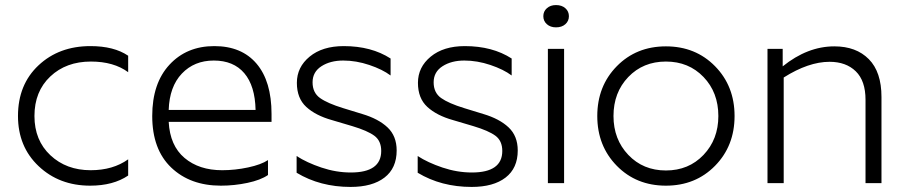

<svg xmlns="http://www.w3.org/2000/svg" viewBox="-20 -723 3575 758"><path d="M486 -503V-438Q429 -480 339 -480Q241 -480 178.5 -421Q116 -362 116 -265Q116 -169 179 -110Q242 -51 338 -51Q426 -51 486 -94V-30Q427 10 336 10Q214 10 132.5 -67Q51 -144 51 -265Q51 -389 132 -465Q213 -541 337 -541Q430 -541 486 -503Z M1038 -32Q1009 -12 957 -1Q905 10 852 10Q731 10 656 -61.5Q581 -133 581 -265Q581 -394 649 -467.5Q717 -541 826 -541Q934 -541 993 -471.5Q1052 -402 1052 -273V-242H646Q651 -148 708.5 -99.5Q766 -51 857 -51Q908 -51 959.5 -62Q1011 -73 1038 -91ZM824 -484Q747 -484 698 -432.5Q649 -381 646 -289H989Q987 -384 944.5 -434Q902 -484 824 -484Z M1410 -273Q1474 -254 1510 -220Q1546 -186 1546 -129Q1546 -59 1498 -22Q1450 15 1364 15Q1244 15 1151 -41V-107Q1191 -81 1249 -61.5Q1307 -42 1365 -42Q1485 -42 1485 -127Q1485 -167 1458 -187Q1431 -207 1371 -225L1290 -249Q1226 -267 1189 -301Q1152 -335 1152 -396Q1152 -458 1202.5 -499.5Q1253 -541 1337 -541Q1446 -541 1522 -492V-425Q1490 -449 1438 -466.5Q1386 -484 1335 -484Q1284 -484 1249 -461.5Q1214 -439 1214 -398Q1214 -357 1243.5 -336Q1273 -315 1335 -296Z M1888 -273Q1952 -254 1988 -220Q2024 -186 2024 -129Q2024 -59 1976 -22Q1928 15 1842 15Q1722 15 1629 -41V-107Q1669 -81 1727 -61.5Q1785 -42 1843 -42Q1963 -42 1963 -127Q1963 -167 1936 -187Q1909 -207 1849 -225L1768 -249Q1704 -267 1667 -301Q1630 -335 1630 -396Q1630 -458 1680.5 -499.5Q1731 -541 1815 -541Q1924 -541 2000 -492V-425Q1968 -449 1916 -466.5Q1864 -484 1813 -484Q1762 -484 1727 -461.5Q1692 -439 1692 -398Q1692 -357 1721.5 -336Q1751 -315 1813 -296Z M2143 -530H2207V0H2143ZM2175 -615Q2153 -615 2139 -627.5Q2125 -640 2125 -659Q2125 -678 2139 -690.5Q2153 -703 2175 -703Q2198 -703 2212 -690.5Q2226 -678 2226 -659Q2226 -640 2212 -627.5Q2198 -615 2175 -615Z M2415 -68.5Q2492 10 2609 10Q2726 10 2803 -68.5Q2880 -147 2880 -265Q2880 -383 2803 -461.5Q2726 -540 2609 -540Q2492 -540 2415 -461.5Q2338 -383 2338 -265Q2338 -147 2415 -68.5ZM2402 -265Q2402 -358 2460.5 -419Q2519 -480 2609 -480Q2699 -480 2757.5 -419Q2816 -358 2816 -265Q2816 -173 2757.5 -111.5Q2699 -50 2609 -50Q2519 -50 2460.5 -111.5Q2402 -173 2402 -265Z M3255 -479Q3172 -479 3074 -417V0H3010V-530H3070V-461Q3168 -540 3274 -540Q3360 -540 3410 -489.5Q3460 -439 3460 -340V0H3397V-329Q3397 -404 3358.5 -441.5Q3320 -479 3255 -479Z"/></svg>

Font: Roundo
Style: Regular
Weight: 400
Designer: Namrata Goyal (Gurmukhi), Shiva Nallaperumal (Latin)
Foundry: Indian Type Foundry
Version: Version 1.000;PS 1.0;hotconv 1.0.88;makeotf.lib2.5.647800